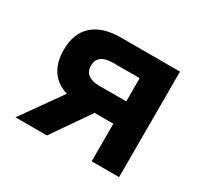

<svg xmlns="http://www.w3.org/2000/svg" viewBox="-112 -644 824 788"><g transform="rotate(30 300.0 -250.0)"><path d="M533 -500H254C137 -500 75 -443 75 -339C75 -261 109 -210 176 -189L42 0H191L314 -178H403V0H533ZM204 -339C204 -375 229 -394 275 -394H403V-284H275C229 -284 204 -303 204 -339Z"/></g></svg>

Font: LT Wave Mono Bold
Style: Regular
Weight: 700
Designer: Daniel Lyons
Version: Version 2.5 (Glyphs App)